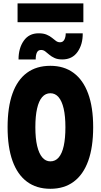

<svg xmlns="http://www.w3.org/2000/svg" viewBox="-20 -1121 602 1148"><path d="M281.2 7.8Q198.7 7.8 141.6 -34.4Q84.5 -76.7 54.9 -158.7Q25.4 -240.7 25.4 -360.4Q25.4 -480 54.7 -561.8Q84 -643.6 140.9 -685.5Q197.8 -727.5 281.2 -727.5Q362.8 -727.5 419.9 -685.3Q477.1 -643.1 507.1 -561.3Q537.1 -479.5 537.1 -360.4Q537.1 -241.2 507.6 -159.2Q478 -77.1 420.9 -34.7Q363.8 7.8 281.2 7.8ZM281.2 -156.2Q311 -156.2 331.1 -179.7Q351.1 -203.1 361.1 -248.5Q371.1 -293.9 371.1 -360.4Q371.1 -426.8 360.6 -471.9Q350.1 -517.1 330.1 -540.3Q310.1 -563.5 281.2 -563.5Q252 -563.5 231.9 -540.3Q211.9 -517.1 201.7 -471.9Q191.4 -426.8 191.4 -360.4Q191.4 -293.9 202.1 -248.5Q212.9 -203.1 232.9 -179.7Q252.9 -156.2 281.2 -156.2ZM90.8 -765.6Q90.8 -833 122.1 -877.4Q153.3 -921.9 210.9 -921.9Q239.7 -921.9 258.8 -913.8Q277.8 -905.8 290.8 -895Q303.7 -884.3 314.7 -876.2Q325.7 -868.2 338.9 -868.2Q356.4 -868.2 364.7 -883.8Q373 -899.4 373 -921.9H474.6Q475.6 -856 443.8 -810.8Q412.1 -765.6 352.5 -765.6Q324.7 -765.6 306.2 -774.2Q287.6 -782.7 274.7 -793.9Q261.7 -805.2 250.5 -813.7Q239.3 -822.3 225.6 -822.3Q208 -822.3 200.7 -807.1Q193.4 -792 193.4 -765.6ZM85 -988.3V-1100.6H478.5V-988.3Z"/></svg>

Font: Reddit Mono Black
Style: Regular
Weight: 900
Monospace: yes
Designer: Stephen Hutchings
Foundry: Reddit
Version: Version 1.014